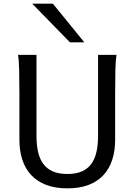

<svg xmlns="http://www.w3.org/2000/svg" viewBox="-20 -1011 743 1043"><path d="M612.8 -712.9Q607.9 -683.6 606.7 -630.1Q605.5 -576.7 605.5 -500.5V-251.5Q605.5 -191.9 589.8 -143.3Q574.2 -94.7 542.2 -60.1Q510.3 -25.4 461.4 -6.6Q412.6 12.2 346.7 12.2Q279.8 12.2 230.7 -6.6Q181.6 -25.4 149.4 -60.1Q117.2 -94.7 101.3 -143.3Q85.4 -191.9 85.4 -251.5V-500.5Q85.4 -572.8 84.2 -628.2Q83 -683.6 78.1 -712.9H178.2V-273.4Q178.2 -225.6 186.5 -187.3Q194.8 -148.9 214.4 -121.8Q233.9 -94.7 266.1 -80.3Q298.3 -65.9 346.7 -65.9Q394 -65.9 425.8 -80.3Q457.5 -94.7 476.8 -121.8Q496.1 -148.9 504.4 -187.3Q512.7 -225.6 512.7 -273.4V-712.9ZM267.1 -991.2 438 -781.2H359.9L154.8 -991.2Z"/></svg>

Font: Andika Eur
Style: Regular
Weight: 400
Designer: Victor Gaultney, Annie Olsen, Julie Remington, Don Collingsworth, Eric Hays, Becca Hirsbrunner
Foundry: SIL International
Version: Version 5.000